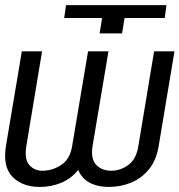

<svg xmlns="http://www.w3.org/2000/svg" viewBox="-26 -732 712 762"><path d="M323.5 -528.4H404.5L341.3 -152.3Q333.5 -101.6 355.5 -78.1Q377.5 -54.7 416.2 -54.3Q453.1 -54.7 484.2 -78.1Q515.3 -101.6 523.1 -152.3L585.6 -528.4H666.5L603.7 -152.3Q594.8 -97.3 566.1 -61.3Q537.3 -25.2 495.4 -7.6Q453.5 9.9 405.2 9.9Q362.2 9.9 330.4 -6.7Q298.7 -23.4 284.4 -57.5Q257.1 -23.4 217.3 -6.7Q177.6 9.9 131.7 9.9Q63.2 9.9 23.8 -30Q-15.6 -70 -2.5 -152.3L60.7 -528.4H141L78.5 -152.3Q70.3 -100.9 89.8 -77.8Q109.4 -54.7 142 -54.3Q183.2 -54.7 217.9 -78.1Q252.5 -101.6 260.3 -152.3ZM379.3 -660.5H228.7L236.2 -711.6H634.6L627.8 -660.5H468.4L458.5 -599.4H369.3Z"/></svg>

Font: Inter UI Light
Style: Italic
Weight: 300
Italic angle: 9.39999°
Designer: Rasmus Andersson
Foundry: rsms
Version: 3.2;8d6f07862